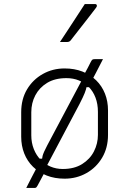

<svg xmlns="http://www.w3.org/2000/svg" viewBox="-20 -875 640 951"><path d="M490 -582Q481 -565 472.5 -548Q464 -531 455 -514Q446 -497 437 -480L432 -443H395L409 -446Q407 -433 399.5 -414Q392 -395 374 -360Q331 -279 288 -197.5Q245 -116 202 -35Q202 -33 202.5 -30Q203 -27 203 -25Q197 -13 190.5 -1.5Q184 10 178 22Q172 34 165 46Q161 53 158 54.5Q155 56 150 56Q145 56 139.5 56Q134 56 128.5 56Q123 56 118.5 56Q114 56 110 56Q118 40 126 24.5Q134 9 142 -6.5Q150 -22 158 -37L168 -89H195L188 -86Q189 -95 191 -103Q193 -111 198.5 -123.5Q204 -136 214 -155Q259 -240 304 -324.5Q349 -409 394 -494Q396 -498 397 -502Q398 -506 399 -510Q407 -524 414.5 -538.5Q422 -553 429 -567Q434 -577 437.5 -579.5Q441 -582 449 -582Q455 -582 459.5 -582Q464 -582 468.5 -582Q473 -582 478 -582Q483 -582 490 -582ZM300 -536Q349 -536 388.5 -520.5Q428 -505 456.5 -477Q485 -449 500 -411Q515 -373 515 -328V-207Q515 -143 486 -94Q457 -45 408 -17.5Q359 10 300 10Q251 10 211.5 -5.5Q172 -21 143.5 -49Q115 -77 100 -115Q85 -153 85 -198V-319Q85 -384 114 -432.5Q143 -481 192 -508.5Q241 -536 300 -536ZM309 -488Q252 -488 213.5 -464.5Q175 -441 155 -403Q135 -365 135 -319V-205Q135 -168 147.5 -136.5Q160 -105 182 -83Q202 -62 230 -50Q258 -38 291 -38Q348 -38 387 -62.5Q426 -87 445.5 -125.5Q465 -164 465 -207V-321Q465 -360 453 -391.5Q441 -423 419 -445Q399 -465 371 -476.5Q343 -488 309 -488ZM400 -855Q417 -855 426.5 -855Q436 -855 450 -855Q458 -855 459.5 -849Q461 -843 456 -837Q433 -807 414.5 -783Q396 -759 376.5 -734.5Q357 -710 330 -675Q328 -672 323.5 -669.5Q319 -667 313 -667Q303 -667 294.5 -667Q286 -667 277 -667Q297 -697 317.5 -728.5Q338 -760 359 -792Q380 -824 400 -855Z"/></svg>

Font: Recursive Light
Style: Regular
Weight: 300
Version: Version 1.085